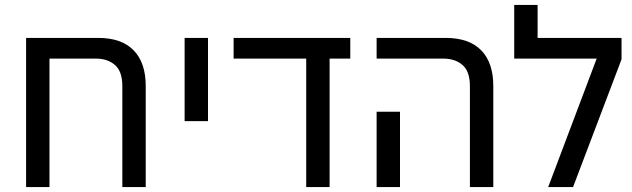

<svg xmlns="http://www.w3.org/2000/svg" viewBox="-20 -760 2567 780"><path d="M86 -606H379Q474 -606 523 -555.5Q572 -505 572 -411V0H477V-410Q477 -470 447 -496Q417 -522 369 -522H181V0H86Z M730 -606H825V-268H730Z M1224 -522H929V-606H1403V-522H1319V0H1224Z M1889 -410Q1889 -470 1859 -496Q1829 -522 1780 -522H1510V-606H1790Q1886 -606 1935 -555.5Q1984 -505 1984 -411V0H1889ZM1510 -306H1605V0H1510Z M2404 -522H2069V-740H2164V-606H2505V-519L2308 0H2207Z"/></svg>

Font: IBM Plex Sans Hebrew Text
Style: Regular
Weight: 450
Designer: Mike Abbink, Paul van der Laan, Pieter van Rosmalen, Yanek Iontef
Foundry: Bold Monday
Version: Version 1.2